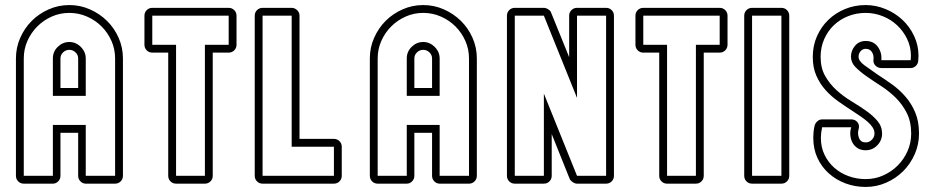

<svg xmlns="http://www.w3.org/2000/svg" viewBox="-20 -726 3729 759"><path d="M289 -201H219V-31Q219 -18 210 -9Q201 0 189 0H74Q61 0 52 -9Q43 -18 43 -31V-495Q43 -538 60 -576.5Q77 -615 105.5 -643.5Q134 -672 172.5 -689Q211 -706 254 -706Q297 -706 335.5 -689Q374 -672 403 -643.5Q432 -615 449 -576.5Q466 -538 466 -495V-31Q466 -18 457 -9Q448 0 435 0H319Q307 0 298 -9Q289 -18 289 -31ZM289 -378V-495Q289 -509 278.5 -519Q268 -529 254 -529Q240 -529 229.5 -519Q219 -509 219 -495V-378ZM189 -347V-495Q189 -522 208.5 -541Q228 -560 254 -560Q280 -560 299.5 -540.5Q319 -521 319 -495V-347ZM319 -31H435V-495Q435 -532 420.5 -564.5Q406 -597 381.5 -621.5Q357 -646 324 -660.5Q291 -675 254 -675Q217 -675 184.5 -660.5Q152 -646 127.5 -621.5Q103 -597 88.5 -564.5Q74 -532 74 -495V-31H189V-232H319Z M821 -518V-31Q821 -18 812 -9Q803 0 790 0H676Q663 0 654 -9Q645 -18 645 -31V-518H582Q569 -518 560 -527Q551 -536 551 -549V-664Q551 -677 560 -686Q569 -695 582 -695H884Q897 -695 906 -686Q915 -677 915 -664V-549Q915 -536 906 -527Q897 -518 884 -518ZM884 -549V-664H582V-549H676V-31H790V-549Z M1018 0Q1005 0 996 -9Q987 -18 987 -31V-664Q987 -677 996 -686Q1005 -695 1018 -695H1133Q1145 -695 1154.5 -686Q1164 -677 1164 -664V-177H1300Q1313 -177 1322 -168Q1331 -159 1331 -146V-31Q1331 -18 1322 -9Q1313 0 1300 0ZM1300 -31V-146H1133V-664H1018V-31Z M1688 -201H1618V-31Q1618 -18 1609 -9Q1600 0 1588 0H1473Q1460 0 1451 -9Q1442 -18 1442 -31V-495Q1442 -538 1459 -576.5Q1476 -615 1504.5 -643.5Q1533 -672 1571.5 -689Q1610 -706 1653 -706Q1696 -706 1734.5 -689Q1773 -672 1802 -643.5Q1831 -615 1848 -576.5Q1865 -538 1865 -495V-31Q1865 -18 1856 -9Q1847 0 1834 0H1718Q1706 0 1697 -9Q1688 -18 1688 -31ZM1688 -378V-495Q1688 -509 1677.5 -519Q1667 -529 1653 -529Q1639 -529 1628.5 -519Q1618 -509 1618 -495V-378ZM1588 -347V-495Q1588 -522 1607.5 -541Q1627 -560 1653 -560Q1679 -560 1698.5 -540.5Q1718 -521 1718 -495V-347ZM1718 -31H1834V-495Q1834 -532 1819.5 -564.5Q1805 -597 1780.5 -621.5Q1756 -646 1723 -660.5Q1690 -675 1653 -675Q1616 -675 1583.5 -660.5Q1551 -646 1526.5 -621.5Q1502 -597 1487.5 -564.5Q1473 -532 1473 -495V-31H1588V-232H1718Z M1984 -664Q1984 -677 1993 -686Q2002 -695 2015 -695H2130Q2138 -695 2147.5 -689Q2157 -683 2159 -675L2230 -500V-664Q2230 -677 2239 -686Q2248 -695 2261 -695H2376Q2389 -695 2398 -686Q2407 -677 2407 -664V-31Q2407 -18 2398 -9Q2389 0 2376 0H2261Q2253 0 2244 -6Q2235 -12 2232 -19L2161 -196V-31Q2161 -18 2152 -9Q2143 0 2130 0H2015Q2002 0 1993 -9Q1984 -18 1984 -31ZM2015 -31H2130V-356L2261 -31H2376V-664H2261V-339L2130 -664H2015Z M2762 -518V-31Q2762 -18 2753 -9Q2744 0 2731 0H2617Q2604 0 2595 -9Q2586 -18 2586 -31V-518H2523Q2510 -518 2501 -527Q2492 -536 2492 -549V-664Q2492 -677 2501 -686Q2510 -695 2523 -695H2825Q2838 -695 2847 -686Q2856 -677 2856 -664V-549Q2856 -536 2847 -527Q2838 -518 2825 -518ZM2825 -549V-664H2523V-549H2617V-31H2731V-549Z M2953 0Q2940 0 2931 -9Q2922 -18 2922 -31V-664Q2922 -677 2931 -686Q2940 -695 2953 -695H3069Q3082 -695 3091 -686Q3100 -677 3100 -664V-31Q3100 -18 3091 -9Q3082 0 3069 0ZM3069 -31V-664H2953V-31Z M3402 -706Q3442 -706 3480 -690.5Q3518 -675 3547 -648Q3576 -621 3593.5 -584Q3611 -547 3611 -505L3610 -488Q3610 -475 3601 -466Q3592 -457 3580 -457H3464Q3450 -457 3440.5 -467Q3431 -477 3433 -491Q3435 -507 3427 -520Q3419 -533 3402 -533Q3390 -533 3382 -523.5Q3374 -514 3374 -502Q3374 -485 3396.5 -468.5Q3419 -452 3448 -432Q3476 -414 3505.5 -393Q3535 -372 3559 -344.5Q3583 -317 3598 -281.5Q3613 -246 3613 -198Q3613 -155 3596 -116.5Q3579 -78 3550.5 -49.5Q3522 -21 3483.5 -4Q3445 13 3402 13Q3360 13 3322.5 -1Q3285 -15 3256.5 -40.5Q3228 -66 3211.5 -101.5Q3195 -137 3195 -181Q3195 -192 3196 -203.5Q3197 -215 3200 -228Q3202 -238 3210.5 -246Q3219 -254 3230 -254H3345Q3361 -254 3370 -242.5Q3379 -231 3374 -215Q3369 -197 3376 -180Q3383 -163 3402 -163Q3416 -163 3426.5 -173.5Q3437 -184 3437 -198Q3437 -211 3429.5 -222.5Q3422 -234 3410 -244.5Q3398 -255 3382 -266Q3366 -277 3349 -288Q3321 -306 3293.5 -325.5Q3266 -345 3243.5 -370Q3221 -395 3207 -427Q3193 -459 3193 -501Q3193 -545 3209.5 -582.5Q3226 -620 3254.5 -647.5Q3283 -675 3321 -690.5Q3359 -706 3402 -706ZM3402 -675Q3365 -675 3332.5 -662Q3300 -649 3276 -626Q3252 -603 3238 -571Q3224 -539 3224 -501Q3224 -457 3242 -425.5Q3260 -394 3287 -369.5Q3314 -345 3345.5 -326Q3377 -307 3404 -288Q3431 -269 3449 -247.5Q3467 -226 3467 -198Q3467 -171 3448 -151.5Q3429 -132 3402 -132Q3383 -132 3370 -140.5Q3357 -149 3350 -162Q3343 -175 3341.5 -191Q3340 -207 3345 -223H3230Q3225 -200 3225 -181Q3225 -144 3239.5 -114Q3254 -84 3278.5 -62.5Q3303 -41 3335 -29.5Q3367 -18 3402 -18Q3439 -18 3471.5 -32.5Q3504 -47 3528.5 -71.5Q3553 -96 3567.5 -128.5Q3582 -161 3582 -198Q3582 -245 3564.5 -279.5Q3547 -314 3520.5 -340Q3494 -366 3463 -386Q3432 -406 3405.5 -424.5Q3379 -443 3361.5 -461Q3344 -479 3344 -502Q3344 -526 3360 -545Q3376 -564 3402 -564Q3434 -564 3450.5 -540.5Q3467 -517 3464 -488H3580L3581 -505Q3581 -541 3566 -572Q3551 -603 3526.5 -626Q3502 -649 3469.5 -662Q3437 -675 3402 -675Z"/></svg>

Font: Lichte PostBus
Style: Regular
Weight: 400
Designer: Peter Wiegel
Version: Version 1.001